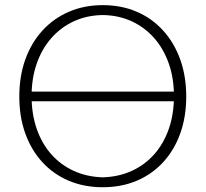

<svg xmlns="http://www.w3.org/2000/svg" viewBox="-20 -742 820 766"><path d="M390 5Q315.5 5 254.2 -21Q193 -47 148.8 -95.2Q104.5 -143.5 80.8 -209.8Q57 -276 57 -357Q57 -438 81 -504.8Q105 -571.5 149.2 -620Q193.5 -668.5 254.8 -695Q316 -721.5 390 -721.5Q464.5 -721.5 525.5 -695.2Q586.5 -669 630.8 -620.2Q675 -571.5 699 -504.8Q723 -438 723 -357Q723 -276 699.2 -209.8Q675.5 -143.5 631.2 -95.2Q587 -47 525.8 -21Q464.5 5 390 5ZM390 -34.5Q454 -36.5 506.2 -60.5Q558.5 -84.5 596 -127.2Q633.5 -170 653.8 -228.8Q674 -287.5 674 -358.5Q674 -429.5 653.5 -488.2Q633 -547 595.2 -590Q557.5 -633 505.5 -657Q453.5 -681 390 -682Q326.5 -681 274.5 -657Q222.5 -633 184.8 -590Q147 -547 126.5 -488.2Q106 -429.5 106 -358.5Q106 -287.5 126.2 -228.8Q146.5 -170 184 -127.2Q221.5 -84.5 273.8 -60.5Q326 -36.5 390 -34.5ZM75 -338V-376.5H705V-338Z"/></svg>

Font: Russolo 10pt ExtraLight
Style: Regular
Weight: 200
Designer: Micah Stupak-Hahn
Version: Version 1.000